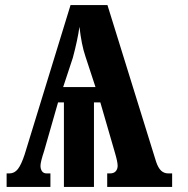

<svg xmlns="http://www.w3.org/2000/svg" viewBox="-20 -734 738 754"><path d="M6 -53H17Q37 -53 50.5 -70.5Q64 -88 77 -128L257 -714H402L593 -99Q601 -75 612.5 -64Q624 -53 641 -53H656V0H401V-53H412Q427 -53 434.5 -61.5Q442 -70 442 -83Q442 -98 432 -132L374 -332H349V0H231V-332H208L153 -140Q139 -98 139 -83Q139 -70 145 -61.5Q151 -53 163 -53H178V0H6ZM355 -392 315 -514Q300 -558 292 -629Q285 -578 266 -507L228 -392Z"/></svg>

Font: Noto Serif CondExtraBold
Style: Regular
Weight: 800
Width: 3
Designer: Monotype Design Team
Foundry: Monotype Imaging Inc.
Version: Version 1.001